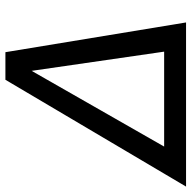

<svg xmlns="http://www.w3.org/2000/svg" viewBox="-62 -689 708 710"><g transform="rotate(-90 292.0 -334.0)"><path d="M-43 0 352 -668H454L564 0ZM105 -81H456L385 -571Z"/></g></svg>

Font: Atkinson Hyperlegible Next
Style: Italic
Weight: 400
Italic angle: -12°
Designer: Elliott Scott, Megan Eiswerth, Linus Boman, Theodore Petrosky, Letters from Sweden
Foundry: Applied Design Works, Letters from Sweden
Version: Version 2.001